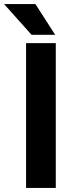

<svg xmlns="http://www.w3.org/2000/svg" viewBox="-55 -923 366 943"><path d="M219 0V-711H73V0ZM216 -752 119 -903H-35L100 -752Z"/></svg>

Font: Asimov
Style: Regular
Weight: 500
Designer: Google
Version: Version 2.000980; 2014